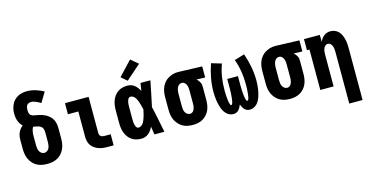

<svg xmlns="http://www.w3.org/2000/svg" viewBox="-93 -1243 3685 1908"><g transform="rotate(-15 1750.0 -288.5)"><path d="M250 8Q223 8 196 3Q169 -2 145 -15Q121 -28 102.5 -48.5Q84 -69 72.5 -94Q61 -119 56.5 -146Q52 -173 52 -200V-292Q52 -311 55 -330Q58 -349 65.5 -366Q73 -383 85 -398.5Q97 -414 112 -425Q98 -437 88 -453Q78 -469 72 -486Q66 -503 63 -521.5Q60 -540 60 -558Q60 -583 65 -606.5Q70 -630 80 -652Q90 -674 107 -692Q124 -710 145.5 -721.5Q167 -733 190.5 -738Q214 -743 239 -743Q284 -743 328 -729.5Q372 -716 411 -694L349 -592Q338 -599 326.5 -605Q315 -611 303 -616Q291 -621 278.5 -625Q266 -629 253 -629Q240 -629 227.5 -624Q215 -619 208 -608.5Q201 -598 199 -585Q197 -572 197 -559Q197 -544 200.5 -529Q204 -514 216 -505Q228 -496 242.5 -493.5Q257 -491 271.5 -488Q286 -485 300.5 -482Q315 -479 329 -474Q343 -469 356.5 -462.5Q370 -456 382 -447.5Q394 -439 404.5 -428.5Q415 -418 423 -405.5Q431 -393 436 -379.5Q441 -366 444 -351.5Q447 -337 447.5 -322Q448 -307 448 -292V-200Q448 -173 443.5 -146Q439 -119 427.5 -94Q416 -69 397.5 -48.5Q379 -28 355 -15Q331 -2 304 3Q277 8 250 8ZM250 -106Q266 -106 279.5 -115.5Q293 -125 299.5 -139Q306 -153 308.5 -168.5Q311 -184 311 -200V-292Q311 -306 309.5 -319Q308 -332 302 -344Q296 -356 285 -363.5Q274 -371 261 -375Q248 -379 235 -381Q222 -383 209 -386Q202 -375 198.5 -363.5Q195 -352 192.5 -340.5Q190 -329 189.5 -316.5Q189 -304 189 -292V-200Q189 -184 191.5 -168.5Q194 -153 200.5 -139Q207 -125 220.5 -115.5Q234 -106 250 -106Z M870 0Q846 0 823 -3Q800 -6 778.5 -14Q757 -22 737.5 -35.5Q718 -49 705 -68.5Q692 -88 687 -111Q682 -134 682 -157V-416H575V-530H818V-157Q818 -147 822 -138Q826 -129 833.5 -123.5Q841 -118 850.5 -116Q860 -114 870 -114H934V0Z M1220 8Q1194 8 1168.5 2Q1143 -4 1121.5 -18.5Q1100 -33 1084.5 -54Q1069 -75 1060 -99Q1051 -123 1047.5 -148.5Q1044 -174 1044 -200V-330Q1044 -356 1047.5 -381.5Q1051 -407 1060 -431Q1069 -455 1084.5 -476Q1100 -497 1121.5 -511.5Q1143 -526 1168.5 -532Q1194 -538 1220 -538Q1239 -538 1258 -531.5Q1277 -525 1292 -512.5Q1307 -500 1319 -484Q1331 -468 1340 -451Q1343 -471 1346 -490.5Q1349 -510 1352 -530H1454Q1440 -465 1427.5 -399.5Q1415 -334 1400 -268Q1416 -202 1429 -134.5Q1442 -67 1456 0H1354Q1350 -21 1347 -41.5Q1344 -62 1341 -83Q1332 -65 1320.5 -48.5Q1309 -32 1293.5 -19Q1278 -6 1259 1Q1240 8 1220 8ZM1220 -106Q1232 -106 1243 -112.5Q1254 -119 1262.5 -128.5Q1271 -138 1276.5 -149.5Q1282 -161 1286 -172.5Q1290 -184 1294 -196Q1298 -208 1301 -220Q1304 -232 1306.5 -244Q1309 -256 1312 -268Q1309 -280 1306.5 -292Q1304 -304 1300.5 -315.5Q1297 -327 1293.5 -338.5Q1290 -350 1285.5 -361.5Q1281 -373 1275.5 -383.5Q1270 -394 1262 -403Q1254 -412 1243 -418Q1232 -424 1220 -424Q1210 -424 1203 -417.5Q1196 -411 1192.5 -402.5Q1189 -394 1186.5 -385Q1184 -376 1183 -367Q1182 -358 1181.5 -348.5Q1181 -339 1181 -330V-200Q1181 -191 1181.5 -181.5Q1182 -172 1183 -163Q1184 -154 1186.5 -145Q1189 -136 1192.5 -127.5Q1196 -119 1203 -112.5Q1210 -106 1220 -106ZM1235 -584 1175 -636 1312 -782 1388 -718Z M1749 8Q1722 8 1695 3Q1668 -2 1644.5 -15.5Q1621 -29 1602.5 -49.5Q1584 -70 1572.5 -94.5Q1561 -119 1556.5 -146Q1552 -173 1552 -200V-330Q1552 -356 1556 -382Q1560 -408 1570.5 -432Q1581 -456 1597.5 -476Q1614 -496 1636.5 -509.5Q1659 -523 1684 -530.5Q1709 -538 1735 -538Q1739 -538 1742.5 -538Q1746 -538 1750 -538L1987 -530V-416L1898 -419Q1908 -411 1916 -401Q1924 -391 1930 -379.5Q1936 -368 1938 -355.5Q1940 -343 1940 -330V-200Q1940 -173 1936 -146.5Q1932 -120 1921.5 -95.5Q1911 -71 1893 -50.5Q1875 -30 1852 -16.5Q1829 -3 1802.5 2.5Q1776 8 1749 8ZM1749 -106Q1759 -106 1768 -110.5Q1777 -115 1783.5 -123Q1790 -131 1793.5 -140.5Q1797 -150 1799.5 -160Q1802 -170 1802.5 -180Q1803 -190 1803 -200V-330Q1803 -345 1801.5 -359.5Q1800 -374 1794.5 -387.5Q1789 -401 1778.5 -412Q1768 -423 1753 -424H1750Q1749 -424 1748 -424Q1747 -424 1746 -424Q1736 -424 1726.5 -419Q1717 -414 1710.5 -406.5Q1704 -399 1700 -389.5Q1696 -380 1693.5 -370Q1691 -360 1690 -350Q1689 -340 1689 -330V-200Q1689 -184 1691 -168.5Q1693 -153 1700 -139Q1707 -125 1720 -115.5Q1733 -106 1749 -106Z M2164 8Q2144 8 2125 -1Q2106 -10 2092 -24.5Q2078 -39 2068.5 -57Q2059 -75 2052.5 -94.5Q2046 -114 2041.5 -134Q2037 -154 2034.5 -174Q2032 -194 2030.5 -214.5Q2029 -235 2029 -255Q2029 -327 2042.5 -398.5Q2056 -470 2080 -538L2184 -507Q2161 -446 2150.5 -381.5Q2140 -317 2140 -252Q2140 -246 2140 -239.5Q2140 -233 2140 -227Q2140 -221 2140.5 -214.5Q2141 -208 2141 -202Q2141 -196 2141.5 -189.5Q2142 -183 2142.5 -177Q2143 -171 2143.5 -164.5Q2144 -158 2144.5 -152Q2145 -146 2146 -140Q2147 -134 2148 -127.5Q2149 -121 2150 -115Q2151 -109 2153 -103Q2155 -97 2158 -90.5Q2161 -84 2167 -84Q2173 -84 2176 -90Q2179 -96 2181 -101.5Q2183 -107 2184 -113Q2185 -119 2186 -124.5Q2187 -130 2188 -136Q2189 -142 2189.5 -147.5Q2190 -153 2190.5 -159Q2191 -165 2191.5 -171Q2192 -177 2192.5 -183Q2193 -189 2193.5 -194.5Q2194 -200 2194 -206Q2194 -212 2194 -218Q2194 -224 2194.5 -230Q2195 -236 2195 -241.5Q2195 -247 2195 -253Q2195 -259 2195 -265V-345H2305V-265Q2305 -259 2305 -253Q2305 -247 2305 -241.5Q2305 -236 2305.5 -230Q2306 -224 2306 -218Q2306 -212 2306 -206Q2306 -200 2306.5 -194.5Q2307 -189 2307.5 -183Q2308 -177 2308.5 -171Q2309 -165 2309.5 -159Q2310 -153 2310.5 -147.5Q2311 -142 2312 -136Q2313 -130 2314 -124.5Q2315 -119 2316 -113Q2317 -107 2319 -101.5Q2321 -96 2324 -90Q2327 -84 2333 -84Q2339 -84 2342 -90.5Q2345 -97 2347 -103Q2349 -109 2350 -115Q2351 -121 2352 -127.5Q2353 -134 2354 -140Q2355 -146 2355.5 -152Q2356 -158 2356.5 -164.5Q2357 -171 2357.5 -177Q2358 -183 2358.5 -189.5Q2359 -196 2359 -202Q2359 -208 2359.5 -214.5Q2360 -221 2360 -227Q2360 -233 2360 -239.5Q2360 -246 2360 -252Q2360 -317 2349.5 -381.5Q2339 -446 2316 -507L2420 -538Q2444 -470 2457.5 -398.5Q2471 -327 2471 -255Q2471 -235 2469.5 -214.5Q2468 -194 2465.5 -174Q2463 -154 2458.5 -134Q2454 -114 2447.5 -94.5Q2441 -75 2431.5 -57Q2422 -39 2408 -24.5Q2394 -10 2375 -1Q2356 8 2336 8Q2320 8 2305.5 2.5Q2291 -3 2280.5 -14.5Q2270 -26 2263 -39.5Q2256 -53 2250 -67Q2244 -53 2237 -39.5Q2230 -26 2219.5 -14.5Q2209 -3 2194.5 2.5Q2180 8 2164 8Z M2749 8Q2722 8 2695 3Q2668 -2 2644.5 -15.5Q2621 -29 2602.5 -49.5Q2584 -70 2572.5 -94.5Q2561 -119 2556.5 -146Q2552 -173 2552 -200V-330Q2552 -356 2556 -382Q2560 -408 2570.5 -432Q2581 -456 2597.5 -476Q2614 -496 2636.5 -509.5Q2659 -523 2684 -530.5Q2709 -538 2735 -538Q2739 -538 2742.5 -538Q2746 -538 2750 -538L2987 -530V-416L2898 -419Q2908 -411 2916 -401Q2924 -391 2930 -379.5Q2936 -368 2938 -355.5Q2940 -343 2940 -330V-200Q2940 -173 2936 -146.5Q2932 -120 2921.5 -95.5Q2911 -71 2893 -50.5Q2875 -30 2852 -16.5Q2829 -3 2802.5 2.5Q2776 8 2749 8ZM2749 -106Q2759 -106 2768 -110.5Q2777 -115 2783.5 -123Q2790 -131 2793.5 -140.5Q2797 -150 2799.5 -160Q2802 -170 2802.5 -180Q2803 -190 2803 -200V-330Q2803 -345 2801.5 -359.5Q2800 -374 2794.5 -387.5Q2789 -401 2778.5 -412Q2768 -423 2753 -424H2750Q2749 -424 2748 -424Q2747 -424 2746 -424Q2736 -424 2726.5 -419Q2717 -414 2710.5 -406.5Q2704 -399 2700 -389.5Q2696 -380 2693.5 -370Q2691 -360 2690 -350Q2689 -340 2689 -330V-200Q2689 -184 2691 -168.5Q2693 -153 2700 -139Q2707 -125 2720 -115.5Q2733 -106 2749 -106Z M3303 205V-330Q3303 -345 3301 -360Q3299 -375 3293.5 -389Q3288 -403 3276.5 -413.5Q3265 -424 3250 -424Q3235 -424 3223.5 -413.5Q3212 -403 3206.5 -389Q3201 -375 3199 -360Q3197 -345 3197 -330V0H3060V-416H3034V-530H3197V-457Q3204 -474 3214.5 -489Q3225 -504 3239.5 -515.5Q3254 -527 3272 -532.5Q3290 -538 3308 -538Q3331 -538 3353 -529Q3375 -520 3390.5 -503Q3406 -486 3415.5 -465Q3425 -444 3430.5 -421.5Q3436 -399 3438 -376Q3440 -353 3440 -330V205Z"/></g></svg>

Font: Iosevka Slab Heavy
Style: Regular
Weight: 900
Monospace: yes
Designer: Belleve Invis
Foundry: Belleve Invis
Version: Version 11.1.0; ttfautohint (v1.8.3)